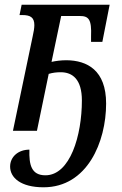

<svg xmlns="http://www.w3.org/2000/svg" viewBox="-20 -556 517 816"><path d="M165 240C351 240 431 47 431 -116C431 -258 350 -299 263 -300C239 -300 217 -297 199 -293L240 -488H319C357 -488 370 -474 367 -401V-378H415L446 -536H72L63 -492H75C109 -492 126 -482 126 -449C126 -438 123 -418 119 -402L35 0H137L187 -242C204 -247 220 -249 238 -249C289 -249 328 -218 328 -129C328 20 278 189 173 189C113 189 103 144 105 80C58 80 23 110 23 152C23 199 68 240 165 240Z"/></svg>

Font: Noto Serif Condensed Medium
Style: Italic
Weight: 500
Width: 3
Italic angle: -12°
Designer: Monotype Design Team
Foundry: Monotype Imaging Inc.
Version: Version 2.013